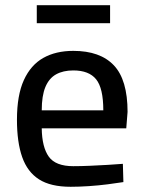

<svg xmlns="http://www.w3.org/2000/svg" viewBox="-20 -706 550 736"><path d="M251 10Q174 10 129.5 -18.5Q85 -47 65 -104Q45 -161 45 -247Q45 -341 71.5 -399Q98 -457 146 -484Q194 -511 261 -511Q364 -511 416.5 -455.5Q469 -400 469 -277L464 -214H140Q141 -142 167 -105.5Q193 -69 261 -69Q290 -69 324.5 -70.5Q359 -72 393 -74Q427 -76 451 -78L453 -8Q428 -4 393 0.5Q358 5 320.5 7.5Q283 10 251 10ZM140 -283H376Q376 -368 348.5 -402Q321 -436 261 -436Q222 -436 195 -421Q168 -406 154 -372.5Q140 -339 140 -283ZM121 -617V-686H402V-617Z"/></svg>

Font: Cairo Play SemiBold
Style: Regular
Weight: 600
Designer: Mohamed Gaber, Accademia di Belle Arti di Urbino
Foundry: Kief Type Foundry, Accademia di Belle Arti di Urbino
Version: Version 3.130;gftools[0.9.24]